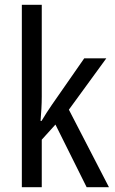

<svg xmlns="http://www.w3.org/2000/svg" viewBox="-20 -846 480 800"><path d="M154 -443Q154 -419 152.5 -392.5Q151 -366 149 -342H153Q162 -357 174 -376Q186 -395 196 -409L331 -603H423L267 -389L434 -66H341L211 -327L154 -264V-66H71V-826H154Z"/></svg>

Font: Noto Sans Malayalam UI Condensed
Style: Regular
Weight: 400
Width: 3
Designer: Jelle Bosma - Monotype Design Team
Foundry: Monotype Imaging Inc.
Version: Version 2.104; ttfautohint (v1.8.4.7-5d5b)